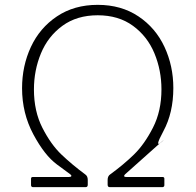

<svg xmlns="http://www.w3.org/2000/svg" viewBox="-20 -772 807 792"><path d="M120 -403Q120 -313 155 -244.5Q190 -176 233.5 -134.5Q277 -93 331 -53Q342 -46 342 -30V-10Q342 0 333 0H116Q113 0 110.5 -2Q108 -4 108 -8V-35Q108 -42 116 -42H265Q272 -42 274 -45Q276 -48 270 -53Q266 -56 215 -93.5Q164 -131 117.5 -218Q71 -305 71 -408Q71 -500 107.5 -578.5Q144 -657 215 -704.5Q286 -752 383 -752Q480 -752 551 -704.5Q622 -657 658.5 -578.5Q695 -500 695 -409Q695 -307 654 -231Q613 -155 649.5 -189Q686 -223 496 -53Q492 -49 492 -46Q492 -42 501 -42H650Q658 -42 658 -35V-8Q658 -4 655.5 -2Q653 0 650 0H433Q424 0 424 -10V-30Q424 -46 435 -53Q490 -93 533 -135Q576 -177 611 -245.5Q646 -314 646 -403Q646 -482 617 -552Q588 -622 528.5 -665.5Q469 -709 383 -709Q297 -709 237.5 -665.5Q178 -622 149 -552Q120 -482 120 -403Z"/></svg>

Font: Libre Franklin Thin
Style: Regular
Weight: 250
Designer: Pablo Impallari, Rodrigo Fuenzalida
Foundry: Impallari Type
Version: Version 1.002; ttfautohint (v1.5)